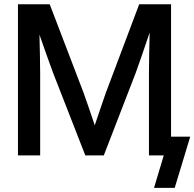

<svg xmlns="http://www.w3.org/2000/svg" viewBox="-20 -748 936 924"><path d="M66.4 -727.5V0H173.3V-396.5C173.3 -445.8 171.4 -515.1 169.9 -581.1C196.3 -505.9 220.7 -436.5 235.8 -396.5L390.6 0H479.5L632.8 -396.5C648.4 -438 673.3 -512.2 700.2 -591.3C698.7 -522.5 696.8 -448.2 696.8 -396.5V0H768.1L721.2 156.2H820.8L895.5 -90.3H803.2V-727.5H649.9L489.3 -301.3C476.6 -264.2 452.6 -195.3 436 -145C419.4 -195.3 395.5 -264.2 382.3 -301.3L219.2 -727.5Z"/></svg>

Font: Inteeer Medium
Style: Regular
Weight: 500
Designer: Rasmus Andersson
Foundry: rsms
Version: Version 4.001;Glyphs 3.4 (3402)